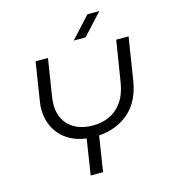

<svg xmlns="http://www.w3.org/2000/svg" viewBox="-127 -980 949 1079"><g transform="rotate(-15 348.0 -440.0)"><path d="M266 0 298 -207Q201 -220 147.5 -281.5Q94 -343 94 -432Q94 -446 96 -461.5Q98 -477 100 -490L133 -700H205L172 -491Q170 -479 168.5 -464.5Q167 -450 167 -439Q167 -359 217.5 -313.5Q268 -268 353 -268Q405 -268 448.5 -288Q492 -308 522.5 -351Q553 -394 564 -462L602 -700H674L635 -453Q617 -339 548 -276.5Q479 -214 370 -205L338 0ZM370 -757 483 -880H552L439 -757Z"/></g></svg>

Font: MuseoModerno Light
Style: Italic
Weight: 300
Italic angle: -9°
Designer: Pablo Cosgaya, Héctor Gatti, Marcela Romero, and the Authors of The MuseoModerno Project.
Foundry: Omnibus-Type Team
Version: Version 1.003